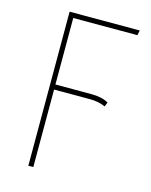

<svg xmlns="http://www.w3.org/2000/svg" viewBox="-105 -750 646 820"><g transform="rotate(15 218.0 -340.5)"><path d="M405.8 -659.2H122.1V-365.2H279.8Q329.6 -365.2 356.9 -348.1L349.1 -329.1Q319.3 -342.8 279.8 -342.8H122.1V0H100.1V-681.2H410.2Z"/></g></svg>

Font: Fira Sans Compressed Thin
Style: Regular
Weight: 100
Width: 1
Designer: Carrois Corporate & Edenspiekermann AG
Foundry: Carrois Corporate GbR & Edenspiekermann AG
Version: Version 4.203;PS 004.203;hotconv 1.0.88;makeotf.lib2.5.64775